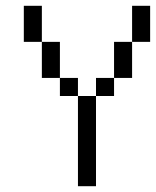

<svg xmlns="http://www.w3.org/2000/svg" viewBox="-20 -645 540 665"><path d="M250 -312.5V0H312.5V-312.5ZM250 -312.5V-375H187.5V-312.5ZM312.5 -312.5H375V-375H312.5ZM187.5 -375Q187.5 -375 187.5 -500H125Q125 -500 125 -375ZM375 -375H437.5Q437.5 -375 437.5 -500H375Q375 -500 375 -375ZM125 -500Q125 -500 125 -625H62.5Q62.5 -625 62.5 -500ZM437.5 -500H500Q500 -500 500 -625H437.5Q437.5 -625 437.5 -500Z"/></svg>

Font: Unifont
Style: Regular
Weight: 500
Version: Version 15.1.04